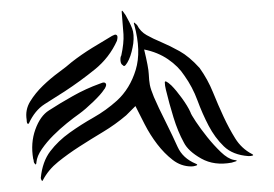

<svg xmlns="http://www.w3.org/2000/svg" viewBox="-20 -765 504 353"><path d="M225 -685Q224 -678 222 -670Q220 -662 217 -655.5Q214 -649 211 -645.5Q208 -642 206 -645Q202 -647 201.5 -653.5Q201 -660 203 -663Q208 -686 207 -702Q206 -718 204 -740Q203 -748 206 -744Q209 -740 211 -737Q219 -723 223 -712.5Q227 -702 225 -685ZM406 -466Q374 -460 350 -473.5Q326 -487 318 -503Q307 -523 299 -549Q291 -575 285 -600Q283 -608 283 -613.5Q283 -619 295 -608Q304 -599 314.5 -584.5Q325 -570 330 -559Q331 -555 340 -541.5Q349 -528 361 -513Q373 -498 386 -485.5Q399 -473 410 -471Q418 -470 414 -468.5Q410 -467 406 -466ZM195 -690Q181 -659 154.5 -637.5Q128 -616 99 -597Q80 -585 62 -573.5Q44 -562 33 -538Q33 -537 30 -538Q29 -541 29 -545Q26 -563 35.5 -578.5Q45 -594 59 -607.5Q73 -621 88 -632Q103 -643 112 -651Q130 -665 149.5 -677Q169 -689 186 -699Q188 -700 190.5 -701Q193 -702 195 -700Q197 -698 195 -690ZM174 -612Q176 -610 174.5 -606Q173 -602 171 -600Q166 -592 151.5 -578Q137 -564 126 -556Q116 -549 103 -538.5Q90 -528 78 -516Q66 -504 57 -491Q48 -478 47 -467Q47 -464 46 -463Q45 -462 44 -464Q42 -466 42 -468.5Q42 -471 41 -473Q36 -502 45 -527Q54 -552 70 -562Q90 -575 114 -588.5Q138 -602 163 -611Q165 -612 168.5 -613Q172 -614 174 -612ZM288 -534Q297 -516 306.5 -495Q316 -474 340 -464Q345 -462 340.5 -460.5Q336 -459 332 -459Q313 -459 297.5 -471Q282 -483 269 -500Q256 -517 246 -536.5Q236 -556 229 -570L212 -553Q192 -536 169.5 -522.5Q147 -509 126 -495.5Q105 -482 87 -467.5Q69 -453 59 -434Q58 -431 56.5 -433.5Q55 -436 55 -438Q58 -468 72.5 -487Q87 -506 108 -521Q129 -536 152 -549Q175 -562 195 -580Q219 -602 229.5 -636.5Q240 -671 227 -719Q225 -725 227.5 -723Q230 -721 232 -719Q238 -707 249.5 -700.5Q261 -694 276.5 -687.5Q292 -681 310 -671Q328 -661 347 -640Q362 -619 371.5 -595.5Q381 -572 391 -550.5Q401 -529 412.5 -510.5Q424 -492 443 -482Q447 -480 444.5 -479Q442 -478 437 -478Q408 -480 391.5 -496Q375 -512 363.5 -534Q352 -556 343 -580.5Q334 -605 319 -626Q308 -643 289 -656Q270 -669 245 -674Q253 -641 253.5 -629Q254 -617 255.5 -609Q257 -601 263 -586.5Q269 -572 288 -534Z"/></svg>

Font: Akronim
Style: Regular
Weight: 400
Designer: Grzegorz Klimczewski
Foundry: Fonty.PL
Version: Version 1.001